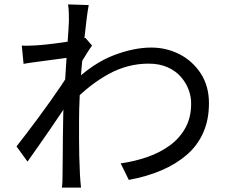

<svg xmlns="http://www.w3.org/2000/svg" viewBox="-20 -814 1040 872"><path d="M528 -72Q592 -81 649.5 -101Q707 -121 752 -154Q797 -187 823 -235Q849 -283 848 -347Q848 -376 836.5 -407Q825 -438 801.5 -465Q778 -492 741 -508.5Q704 -525 655 -525Q559 -525 473 -477.5Q387 -430 314 -354V-442Q405 -528 496.5 -563Q588 -598 667 -598Q736 -598 795.5 -567.5Q855 -537 892 -480Q929 -423 929 -345Q929 -270 903 -211.5Q877 -153 828.5 -111Q780 -69 713.5 -40.5Q647 -12 565 3ZM303 -554Q291 -552 266.5 -549Q242 -546 210.5 -541.5Q179 -537 147 -533Q115 -529 87 -524L79 -607Q95 -606 110.5 -606.5Q126 -607 144 -608Q165 -609 195.5 -612.5Q226 -616 259 -620.5Q292 -625 321.5 -630.5Q351 -636 368 -642L398 -607Q389 -595 378 -577.5Q367 -560 356 -542Q345 -524 337 -510L306 -374Q289 -347 264 -310Q239 -273 211.5 -232.5Q184 -192 156 -152.5Q128 -113 105 -80L55 -149Q73 -172 99 -206Q125 -240 153.5 -278.5Q182 -317 209 -355Q236 -393 257.5 -425Q279 -457 290 -476L294 -527ZM293 -720Q293 -737 292.5 -756Q292 -775 289 -794L383 -791Q379 -771 373.5 -728.5Q368 -686 362 -628Q356 -570 350.5 -506Q345 -442 342 -379.5Q339 -317 339 -264Q339 -219 339 -180.5Q339 -142 340 -104.5Q341 -67 343 -23Q344 -10 345 7Q346 24 348 38H261Q263 28 263.5 9.5Q264 -9 264 -21Q265 -69 265 -106Q265 -143 265.5 -182.5Q266 -222 267 -277Q267 -299 269 -337.5Q271 -376 274 -422.5Q277 -469 280 -517Q283 -565 286 -607.5Q289 -650 291 -680Q293 -710 293 -720Z"/></svg>

Font: Noto Sans TC
Style: Regular
Weight: 400
Designer: Ryoko NISHIZUKA  (kana, bopomofo & ideographs); Paul D. Hunt (Latin, Greek & Cyrillic); Sandoll Communications , Soo-you
Foundry: Adobe
Version: Version 2.004-H2;hotconv 1.0.118;makeotfexe 2.5.65603